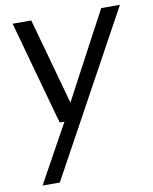

<svg xmlns="http://www.w3.org/2000/svg" viewBox="-89 -617 751 941"><g transform="rotate(-10 286.5 -146.5)"><path d="M573.2 -549.8 131.8 256.8H45.9L206.1 -33.2H182.1L39.1 -549.8H131.8L251 -120.1L480 -549.8Z"/></g></svg>

Font: Oakes Grotesk
Style: Italic
Weight: 400
Italic angle: -8°
Designer: Samuel Oakes
Foundry: Samuel Oakes
Version: Version 1.000;PS 001.000;hotconv 1.0.88;makeotf.lib2.5.64775